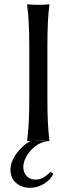

<svg xmlns="http://www.w3.org/2000/svg" viewBox="-20 -668 334 912"><path d="M119.1 -444.8Q119.1 -569.8 108.9 -645L110.8 -647.9Q128.9 -645 162.1 -645Q194.3 -645 212.9 -647.9L214.8 -645Q205.1 -578.6 205.1 -444.8V-200.2Q205.1 -71.3 214.8 0L212.9 2.9Q211.9 2.9 210.4 2.4Q209 2 208 2Q159.7 8.3 125.2 47.6Q90.8 86.9 90.8 126Q90.8 150.9 106.7 168Q122.6 185.1 148.9 185.1Q184.6 185.1 219.2 148.9L233.9 157.2Q217.3 189.9 185.8 207Q154.3 224.1 124 224.1Q83 224.1 56.4 200.9Q29.8 177.7 29.8 138.2Q29.8 102.1 56.2 64Q82.5 25.9 125 1Q122.6 1.5 117.4 2Q112.3 2.4 110.8 2.9L108.9 0Q119.1 -71.3 119.1 -200.2ZM162.1 0H141.1L205.1 2Q191.9 0 162.1 0Z"/></svg>

Font: Linear Smooth
Style: Regular
Weight: 400
Designer: Philipp H. Poll, Flanker
Foundry: Philipp H. Poll, reworked by Flanker
Version: Version 1.061 | FøM Fix